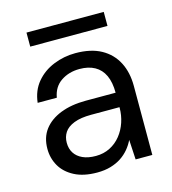

<svg xmlns="http://www.w3.org/2000/svg" viewBox="-101 -738 747 833"><g transform="rotate(-15 272.0 -321.0)"><path d="M234 12Q173 12 132 -9.5Q91 -31 71 -66Q51 -101 51 -143Q51 -194 77.5 -229Q104 -264 152.5 -283Q201 -302 266 -302H400Q400 -349 385.5 -380Q371 -411 343 -426.5Q315 -442 275 -442Q227 -442 191.5 -418Q156 -394 148 -347H62Q68 -401 99 -438Q130 -475 177 -494Q224 -513 275 -513Q345 -513 391 -487.5Q437 -462 460.5 -416.5Q484 -371 484 -310V0H409L404 -89Q394 -68 378.5 -49.5Q363 -31 342.5 -17.5Q322 -4 295 4Q268 12 234 12ZM247 -59Q282 -59 310.5 -73.5Q339 -88 359 -113Q379 -138 389.5 -169.5Q400 -201 400 -234V-237H273Q225 -237 195 -225Q165 -213 152 -193Q139 -173 139 -147Q139 -120 151.5 -100.5Q164 -81 188 -70Q212 -59 247 -59ZM94 -591V-654H441V-591Z"/></g></svg>

Font: DM Sans 17pt
Style: Regular
Weight: 400
Version: Version 4.004;gftools[0.9.30]